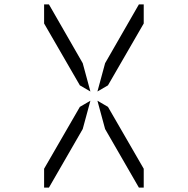

<svg xmlns="http://www.w3.org/2000/svg" viewBox="-20 -938 856 875"><path d="M472 -451 635 -169V-83H613L459 -350L424 -479ZM459 -650 613 -918H635V-831L472 -549L424 -521ZM203 -83H181V-169L344 -451L392 -479L357 -350ZM181 -831V-918H203L357 -650L392 -521L344 -549Z"/></svg>

Font: DSEG14 Modern
Style: Light
Weight: 300
Designer: Keshikan(Twitter:@keshinomi_88pro)
Version: Version 0.46